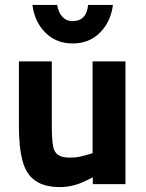

<svg xmlns="http://www.w3.org/2000/svg" viewBox="-20 -750 593 782"><path d="M224 12Q257 12 287 3Q313 -4 358 -28V0H491V-500H357V-126Q339 -120 306 -112Q289 -108 264 -108Q233 -108 217 -119Q200 -130 196 -156Q191 -184 191 -236V-500H57V-238Q57 -148 72 -94Q87 -39 124 -14Q161 12 224 12ZM388 -618Q431 -661 440 -730H339Q332 -664 276 -664Q250 -664 234 -682Q218 -698 213 -730H112Q121 -661 164 -618Q208 -573 276 -573Q344 -573 388 -618Z"/></svg>

Font: Online Auction - Bold
Style: Bold
Weight: 500
Designer: Mohamed Mostafa, the designer of Online Auction
Foundry: Kief Type Foundry
Version: ""